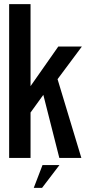

<svg xmlns="http://www.w3.org/2000/svg" viewBox="-20 -760 446 924"><path d="M374 -536 257 -379 371.5 0H265.5L188.5 -303.5L127 -218.5V0H24V-740H127V-345.5L260.5 -536ZM266 34.5 182.5 144H142.5L184.5 34.5Z"/></svg>

Font: Anybody Narrow Medium
Style: Regular
Weight: 500
Width: 3
Designer: Tyler Finck
Foundry: Etcetera Type Company
Version: Version 1.000; ttfautohint (v1.8)